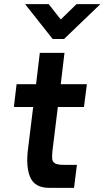

<svg xmlns="http://www.w3.org/2000/svg" viewBox="-20 -906 504 926"><path d="M234 -718 101 -886H215L273 -812L349 -886H464L289 -718ZM60 -500H154L172 -651H291L273 -500H399L385 -390H259L233 -179Q231 -158 231.5 -142.5Q232 -127 244 -119Q256 -111 287 -111H351L337 0H217Q149 0 126.5 -49.5Q104 -99 115 -187L140 -390H47Z"/></svg>

Font: Haskoy Bold
Style: Italic
Weight: 700
Designer: Ertekin Erdin
Foundry: Ertekin Erdin
Version: Version 2.000; ttfautohint (v1.8.4.7-5d5b)